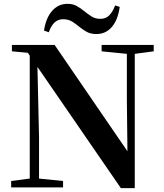

<svg xmlns="http://www.w3.org/2000/svg" viewBox="-20 -975 855 999"><path d="M209 -815.9Q218.8 -881.8 251.2 -918.5Q283.7 -955.1 331.1 -955.1Q358.9 -955.1 379.2 -943.8Q399.4 -932.6 416 -918.9Q434.6 -903.8 454.6 -890.4Q474.6 -877 502.9 -877Q530.8 -877 548.8 -895.5Q566.9 -914.1 579.1 -946.8L603 -939Q593.3 -870.6 561.5 -834.2Q529.8 -797.9 481.9 -797.9Q452.6 -797.9 432.6 -808.6Q412.6 -819.3 396 -833Q377.9 -848.1 357.2 -861.6Q336.4 -875 308.1 -875Q256.8 -875 233.9 -807.1ZM608.9 3.9 174.8 -627 183.1 -261.2V-45.9L308.1 -33.2V0H38.1V-33.2L134.8 -45.9V-685.1L125 -700.2L42 -708V-741.2H264.2L643.1 -188L640.1 -450.2V-694.8L508.8 -708V-741.2H779.8V-708L681.2 -694.8V3.9Z"/></svg>

Font: Source Han Serif TW
Style: Bold
Weight: 700
Designer: Ryoko NISHIZUKA Ë•øÂ°öÊ∂ºÂ≠ê (kana & ideographs); Frank Grie√ühammer (Latin, Greek & Cyrillic); Wenlong ZHANG Âº†ÊñáÈæô 
Foundry: Adobe
Version: Version 2.003;hotconv 1.1.1;makeotfexe 2.6.0